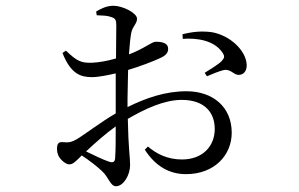

<svg xmlns="http://www.w3.org/2000/svg" viewBox="-20 -584 1040 667"><path d="M615 -449C666 -453 725 -443 753 -401C761 -389 760 -383 751 -373C742 -362 707 -341 691 -331L699 -319C715 -326 746 -339 760 -341C783 -344 793 -322 811 -324C830 -325 838 -342 837 -360C834 -410 778 -461 717 -472C681 -477 650 -474 614 -465ZM246 -100C232 -92 222 -88 202 -90C183 -92 178 -86 178 -65C178 -52 183 -39 194 -28C203 -19 212 -13 221 -13C233 -13 242 -22 264 -44C290 -27 317 -6 334 10C358 32 363 63 383 63C409 63 432 24 432 -11C432 -39 426 -66 424 -171C482 -205 550 -237 611 -237C692 -237 726 -192 726 -136C726 -76 684 -30 612 -30C561 -30 523 -50 494 -75L483 -64C519 -8 567 21 626 21C725 21 785 -45 785 -123C785 -212 720 -267 628 -267C553 -267 486 -243 423 -212V-242L425 -341C462 -352 511 -370 538 -383C556 -391 565 -402 564 -415C564 -438 534 -439 521 -439C507 -439 483 -416 428 -395C430 -427 433 -454 436 -470C441 -494 456 -501 456 -519C456 -539 406 -564 374 -564C352 -564 332 -555 314 -544L316 -531C337 -530 353 -530 366 -525C381 -520 384 -515 384 -496L383 -381C353 -372 322 -367 299 -366C261 -365 247 -372 209 -408L197 -400C226 -327 260 -316 300 -316C322 -316 355 -323 382 -329V-239V-190C330 -160 272 -115 246 -100ZM382 -145C382 -100 382 -64 380 -35C379 -21 373 -17 357 -23C336 -30 306 -45 279 -58C309 -86 347 -120 382 -145Z"/></svg>

Font: Harano Aji Mincho KR
Style: Regular
Weight: 400
Foundry: Masamichi Hosoda
Version: HaranoAjiMinchoKR-Regular version 20230610;ttx 4.39.4